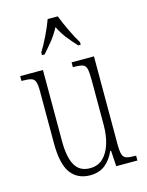

<svg xmlns="http://www.w3.org/2000/svg" viewBox="-117 -838 703 920"><g transform="rotate(-15 234.5 -378.0)"><path d="M215 10Q153 10 119.5 -35Q86 -80 86 -184V-440Q86 -473 81 -488Q76 -503 61 -507.5Q46 -512 17 -512H13V-536H126V-184Q126 -103 149 -63Q172 -23 223 -23Q263 -23 288.5 -48Q314 -73 326.5 -114.5Q339 -156 339 -206V-425Q339 -465 335 -483.5Q331 -502 316.5 -507Q302 -512 271 -512H268V-536H379V-103Q379 -66 384 -49.5Q389 -33 404 -28.5Q419 -24 448 -24H451V0H346L341 -78H337Q319 -37 289.5 -13.5Q260 10 215 10ZM140 -619Q158 -648 178.5 -690Q199 -732 211 -766H261Q274 -732 294 -690Q314 -648 332 -619V-606H320Q294 -634 274 -659.5Q254 -685 237 -719Q219 -685 198.5 -659.5Q178 -634 153 -606H140Z"/></g></svg>

Font: Noto Serif Bengali ExtraCondensed ExtraLight
Style: Regular
Weight: 200
Width: 2
Designer: Juan Bruce, Universal Thirst, Indian Type Foundry and the Monotype Design Team.
Foundry: Monotype Imaging Inc.
Version: Version 2.003; ttfautohint (v1.8.4.7-5d5b)